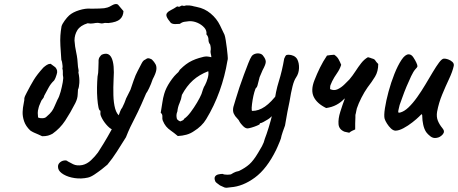

<svg xmlns="http://www.w3.org/2000/svg" viewBox="-20 -658 2225 933"><path d="M185 4Q178 0 166.5 -4.5Q155 -9 144.5 -14Q134 -19 127 -24Q105 -45 97 -69Q89 -93 90 -114.5Q91 -136 94.5 -151.5Q98 -167 98 -171Q97 -182 101.5 -191Q106 -200 110 -208Q128 -243 144 -269.5Q160 -296 191 -330Q199 -337 207.5 -342.5Q216 -348 226 -348L249 -331Q256 -323 257.5 -314.5Q259 -306 255 -295Q253 -288 250 -280.5Q247 -273 243 -267Q226 -251 215.5 -231Q205 -211 195 -193Q193 -183 187 -177Q181 -171 178 -162Q176 -156 173 -150Q170 -144 168 -136Q163 -118 163.5 -109Q164 -100 165 -87Q173 -83 186 -83.5Q199 -84 205 -90Q224 -106 232 -117.5Q240 -129 245 -141.5Q250 -154 259 -173Q268 -188 274.5 -212Q281 -236 285 -258.5Q289 -281 286 -289Q285 -296 285.5 -306Q286 -316 283 -326Q285 -331 284 -338Q283 -345 282 -353Q281 -361 278 -367Q275 -408 273.5 -436Q272 -464 273.5 -485.5Q275 -507 279 -530Q282 -541 294 -557.5Q306 -574 316 -583Q334 -599 365 -608.5Q396 -618 420 -616Q424 -616 436 -616Q448 -616 462 -616.5Q476 -617 486 -618Q495 -620 502 -621.5Q509 -623 526 -633Q542 -642 553 -636L580 -604Q579 -579 563 -564.5Q547 -550 507 -546Q500 -546 494 -546.5Q488 -547 482 -545Q475 -543 467.5 -545Q460 -547 456 -547Q446 -547 433.5 -544.5Q421 -542 406 -545Q370 -534 356 -511.5Q342 -489 342 -461Q344 -432 350.5 -402.5Q357 -373 359 -333Q360 -325 361.5 -319Q363 -313 361 -306Q367 -278 365.5 -255Q364 -232 359 -223Q358 -217 357.5 -198Q357 -179 346 -157Q322 -110 297 -72Q272 -34 235 -8Q224 -2 213 1Q202 4 185 4Z M407 205Q375 212 343.5 207.5Q312 203 289.5 190Q267 177 263 161Q259 144 268.5 134Q278 124 291 122Q304 120 309 126Q317 131 335.5 140Q354 149 380 144Q403 139 422.5 120.5Q442 102 456 83Q464 71 483 40Q502 9 522.5 -28.5Q543 -66 557 -98Q560 -106 564 -117Q568 -128 574 -135Q580 -147 584.5 -157.5Q589 -168 590 -172Q591 -177 599 -192Q607 -207 614 -222Q619 -237 629 -266Q639 -295 649 -313Q661 -336 668.5 -350.5Q676 -365 685 -368Q694 -375 700.5 -375Q707 -375 718 -369Q730 -357 736 -345.5Q742 -334 739.5 -317.5Q737 -301 722 -273Q714 -249 704.5 -229.5Q695 -210 690 -204Q685 -192 678.5 -177.5Q672 -163 667 -151Q649 -111 636 -86Q623 -61 613 -40Q603 -19 592 9Q569 46 547.5 79.5Q526 113 502 142Q492 151 474.5 164.5Q457 178 439 190Q421 202 407 205ZM535 -26Q520 -28 503.5 -45Q487 -62 476.5 -81.5Q466 -101 468 -109Q468 -114 468 -117Q468 -120 468 -120Q462 -120 458.5 -136.5Q455 -153 453 -179Q451 -205 451.5 -233.5Q452 -262 454 -286Q458 -303 458 -323.5Q458 -344 459 -356Q458 -372 464 -380.5Q470 -389 474 -392Q508 -407 522.5 -376Q537 -345 532 -273Q530 -233 531 -195.5Q532 -158 539.5 -130.5Q547 -103 564 -92Q571 -88 570 -77Q569 -66 563 -54Q557 -42 549 -33.5Q541 -25 535 -26Z M771 -72Q768 -79 769 -91Q770 -103 761 -110Q766 -138 769 -160Q772 -182 778 -202Q782 -216 789 -230.5Q796 -245 806 -260Q816 -275 827 -288Q832 -293 837 -298.5Q842 -304 847 -308Q850 -312 852 -316Q854 -320 857 -322Q870 -335 884 -345.5Q898 -356 914 -363.5Q930 -371 947 -376Q961 -380 969.5 -382Q978 -384 986 -383.5Q994 -383 1007 -380Q1007 -386 1005 -393.5Q1003 -401 1003 -409Q1005 -417 1004 -426.5Q1003 -436 1001 -442Q993 -451 993 -465.5Q993 -480 983 -491Q986 -509 972.5 -524Q959 -539 939 -547.5Q919 -556 899 -555Q887 -554 875.5 -552Q864 -550 854 -542Q844 -541 831 -541Q818 -541 810 -547Q794 -566 790 -577Q786 -588 792 -595Q798 -603 811.5 -609.5Q825 -616 841 -627Q851 -623 857 -628Q863 -633 874 -629Q886 -633 900 -631.5Q914 -630 923 -627Q927 -626 930.5 -625.5Q934 -625 937 -624Q974 -617 1003.5 -592.5Q1033 -568 1049 -535Q1054 -524 1060 -512Q1066 -500 1071 -489Q1074 -481 1077 -462Q1080 -443 1082.5 -423Q1085 -403 1086 -390Q1087 -382 1087 -375Q1087 -368 1085 -362Q1073 -288 1047 -215.5Q1021 -143 982 -79Q972 -62 956.5 -47Q941 -32 923 -21Q906 -9 886 -3.5Q866 2 844 3Q825 -13 810.5 -23Q796 -33 787 -44Q778 -55 771 -72ZM856 -68Q862 -71 867.5 -73Q873 -75 875 -81Q890 -91 906.5 -113Q923 -135 937.5 -159.5Q952 -184 959 -201Q962 -211 966.5 -224Q971 -237 976 -244Q984 -259 989.5 -278.5Q995 -298 992 -312Q948 -295 917.5 -267.5Q887 -240 864 -197Q861 -176 852.5 -157Q844 -138 842 -117Q838 -107 837.5 -98.5Q837 -90 840 -79Q846 -73 848.5 -71.5Q851 -70 856 -68Z M1101 252Q1079 256 1071 253Q1063 250 1049 243Q1038 235 1033 231Q1028 227 1026 223Q1020 208 1025 200Q1030 192 1041 189.5Q1052 187 1062 187Q1069 191 1085.5 191Q1102 191 1106 187Q1106 187 1115.5 181.5Q1125 176 1141 173Q1172 158 1192 140Q1212 122 1234 85Q1243 71 1253 52.5Q1263 34 1267 16Q1275 -4 1285.5 -38Q1296 -72 1304 -105.5Q1312 -139 1313 -156Q1319 -212 1335 -263Q1351 -314 1361 -373Q1367 -387 1370 -389.5Q1373 -392 1383 -392Q1394 -392 1405.5 -387Q1417 -382 1424 -371Q1434 -352 1433 -326.5Q1432 -301 1419 -282Q1409 -268 1401.5 -238.5Q1394 -209 1387 -165Q1382 -143 1376.5 -113.5Q1371 -84 1365 -48Q1361 -38 1354 -17.5Q1347 3 1345 15Q1344 19 1339 31Q1334 43 1329 54.5Q1324 66 1322 70Q1277 162 1218.5 205Q1160 248 1101 252ZM1183 -34Q1172 -34 1160.5 -46Q1149 -58 1145 -65Q1141 -75 1131.5 -84Q1122 -93 1116 -106Q1110 -119 1114 -138Q1118 -151 1125.5 -176.5Q1133 -202 1143.5 -233.5Q1154 -265 1165.5 -295.5Q1177 -326 1186.5 -350.5Q1196 -375 1203 -385Q1209 -393 1220 -396.5Q1231 -400 1242.5 -397.5Q1254 -395 1260 -385Q1271 -371 1271.5 -358.5Q1272 -346 1256 -317Q1252 -306 1246 -293.5Q1240 -281 1240 -277Q1239 -275 1236.5 -263.5Q1234 -252 1231 -242Q1228 -232 1225 -232Q1221 -228 1216 -210.5Q1211 -193 1207.5 -172Q1204 -151 1203 -135Q1202 -119 1206 -119Q1237 -119 1267.5 -140Q1298 -161 1332 -207L1344 -121Q1330 -114 1318 -106.5Q1306 -99 1296 -89Q1293 -85 1282 -78Q1271 -71 1260.5 -65.5Q1250 -60 1247 -60Q1247 -60 1244.5 -59.5Q1242 -59 1242 -55Q1242 -53 1229 -47.5Q1216 -42 1202 -38Q1188 -34 1183 -34Z M1677 -13Q1671 -15 1665.5 -15.5Q1660 -16 1654 -18Q1627 -29 1625 -55Q1623 -81 1633.5 -114.5Q1644 -148 1656 -180L1651 -176Q1636 -160 1614.5 -148.5Q1593 -137 1565 -133Q1520 -155 1504.5 -187.5Q1489 -220 1508 -268Q1520 -299 1535 -329.5Q1550 -360 1569 -388Q1578 -390 1586.5 -390.5Q1595 -391 1604 -392Q1618 -383 1625 -370.5Q1632 -358 1638 -343Q1631 -321 1617.5 -302Q1604 -283 1594 -263Q1590 -253 1587.5 -248Q1585 -243 1584.5 -238Q1584 -233 1584 -225Q1603 -216 1621 -224.5Q1639 -233 1654 -248Q1669 -263 1678 -272Q1694 -291 1707.5 -312Q1721 -333 1735.5 -351.5Q1750 -370 1768 -380Q1775 -378 1779 -377Q1783 -376 1787 -374Q1800 -371 1803.5 -364.5Q1807 -358 1818 -347Q1818 -311 1802.5 -285.5Q1787 -260 1766 -233Q1751 -212 1736.5 -183.5Q1722 -155 1714 -131Q1713 -126 1711.5 -119.5Q1710 -113 1709 -107Q1707 -101 1707 -97Q1707 -93 1707 -87Q1706 -74 1706 -58Q1706 -42 1706 -29Q1699 -26 1691.5 -22.5Q1684 -19 1677 -13Z M2101 12Q2085 15 2071.5 4.5Q2058 -6 2051 -16Q2041 -31 2036.5 -52.5Q2032 -74 2032 -91Q2032 -100 2030.5 -102Q2029 -104 2026 -101Q2023 -98 2016 -91Q2005 -80 1984 -63.5Q1963 -47 1940.5 -35Q1918 -23 1901 -23Q1890 -24 1879.5 -34Q1869 -44 1860.5 -57.5Q1852 -71 1849 -81Q1845 -96 1850.5 -132Q1856 -168 1868 -212.5Q1880 -257 1896.5 -298.5Q1913 -340 1931 -367Q1949 -394 1966 -394Q1979 -394 1988.5 -379.5Q1998 -365 2003 -354Q2009 -341 2008.5 -336Q2008 -331 1998 -321Q1989 -311 1978 -288Q1967 -265 1955.5 -237.5Q1944 -210 1935.5 -185.5Q1927 -161 1922 -148Q1920 -138 1917.5 -129Q1915 -120 1915 -112Q1916 -112 1918 -111Q1920 -110 1924 -111Q1944 -116 1965 -136Q1986 -156 2007 -185.5Q2028 -215 2047 -247Q2066 -279 2083 -307.5Q2100 -336 2113.5 -354Q2127 -372 2136 -373Q2145 -374 2157.5 -369.5Q2170 -365 2178.5 -357Q2187 -349 2185 -338Q2179 -310 2162 -274Q2145 -238 2128.5 -198Q2112 -158 2104 -115Q2100 -91 2107.5 -72Q2115 -53 2130 -35Q2144 -19 2131 -4.5Q2118 10 2101 12Z"/></svg>

Font: Caveat SemiBold
Style: Regular
Weight: 600
Designer: Pablo Impallari
Foundry: Pablo Impallari
Version: Version 2.000